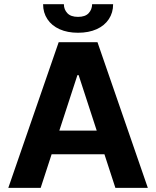

<svg xmlns="http://www.w3.org/2000/svg" viewBox="-20 -912 758 932"><path d="M20.3 0 264.8 -707H453.2L697.6 0H540.1L361.7 -547.4H355.8L177.4 0ZM547 -278V-163.3H169.2V-278ZM358.7 -753Q307.5 -753 269.2 -770.2Q231 -787.4 210.1 -819Q189.2 -850.5 189.2 -891.5H290.1Q290.1 -866 307 -848Q323.9 -830.1 358.7 -830.1Q393.5 -830.1 410.1 -847.8Q426.7 -865.4 427.2 -891.5H529.1Q529.1 -850.5 508.2 -819Q487.3 -787.4 448.9 -770.2Q410.4 -753 358.7 -753Z"/></svg>

Font: Pretendard Std Variable
Style: Regular
Weight: 400
Designer: Base glyphs from Inter by Rasmus Andersson; Hangeul glyphs from Noto Sans CJK(Source Han Sans) by Jang Soo-young and Kan
Foundry: Kil Hyung-jin
Version: Version 1.309;Glyphs 3.2 (3225)